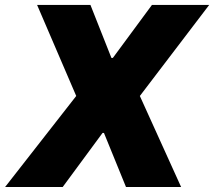

<svg xmlns="http://www.w3.org/2000/svg" viewBox="-36 -747 855 767"><path d="M325.3 -727.3 409.1 -515.6H414.8L571 -727.3H799.7L522.7 -363.6L687.5 0H467.3L379.3 -215.9H373.6L214.5 0H-15.6L268.5 -363.6L112.2 -727.3Z"/></svg>

Font: Inter UI Black
Style: Italic
Weight: 900
Italic angle: -9.39999°
Designer: Rasmus Andersson
Foundry: rsms
Version: 3.2;8d6f07862